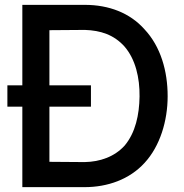

<svg xmlns="http://www.w3.org/2000/svg" viewBox="-20 -770 759 790"><path d="M574 -650C514.6 -716.7 428.1 -750 329.2 -750H71.9V-418.8H10.4V-331.2H71.9V0H328.1C421.9 0 512.5 -31.3 575 -100C638.5 -168.8 669.8 -272.9 669.8 -374C669.8 -477.1 641.7 -578.1 574 -650ZM554.2 -372.9C553.1 -297.9 537.5 -224 492.7 -170.8C451 -125 391.7 -104.2 328.1 -103.1L183.3 -104.2V-331.2H354.2V-418.8H183.3V-645.8L329.2 -646.9C393.8 -644.8 449 -627.1 492.7 -578.1C537.5 -526 555.2 -450 554.2 -372.9Z"/></svg>

Font: Manrope Semibold
Style: Regular
Weight: 600
Width: 4
Designer: Michael Sharanda
Foundry: Michael Sharanda
Version: Version 2.000;PS 002.000;hotconv 1.0.88;makeotf.lib2.5.64775